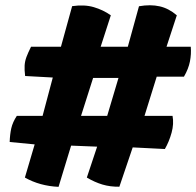

<svg xmlns="http://www.w3.org/2000/svg" viewBox="-20 -601 762 746"><path d="M207.5 125Q134.3 121.6 76.7 88.9L114.7 -40L17.6 -49.3Q18.6 -79.1 23.9 -102.8Q29.3 -126.5 45.4 -150.9H145.5L185.1 -299.8L77.6 -305.7Q74.7 -330.1 75.7 -346.7Q76.7 -363.3 82.8 -379.6Q88.9 -396 100.6 -419.4H216.8L260.3 -577.1Q308.1 -584 344.5 -573.2Q380.9 -562.5 410.6 -541.5L371.1 -419.4H476.6L520 -576.7Q564.9 -584.5 600.3 -576.4Q635.7 -568.4 667 -541.5L627 -419.4H721.2Q723.6 -391.1 718 -362.3Q712.4 -333.5 694.8 -303.2H588.9L541.5 -150.9H650.4Q656.2 -120.1 646.7 -85.4Q637.2 -50.8 620.6 -22L495.6 -28.3L443.8 124.5Q408.2 125 377.9 116Q347.7 106.9 317.4 88.9L357.4 -31.2L256.3 -35.2ZM294.9 -150.9H396.5L440.4 -298.3H341.8Z"/></svg>

Font: Fruktur
Style: Italic
Weight: 400
Italic angle: -8°
Designer: Viktoriya Grabowska, Eben Sorkin
Foundry: Viktoriya Grabowska
Version: Version 1.008; ttfautohint (v1.8.4.7-5d5b)